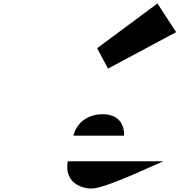

<svg xmlns="http://www.w3.org/2000/svg" viewBox="-20 -1281 1039 1111"><path d="M542 -1002 605 -884 999 -1095 891 -1261ZM930 -348C934 -357 597 -190 511 -190C443 -190 351 -230 372 -348ZM405 -496C422 -566 482 -620 574 -620C652 -620 700 -577 698 -496Z"/></svg>

Font: Hussar Dziwak
Style: Kur
Weight: 400
Version: Version 1.022